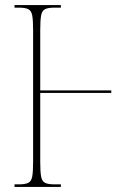

<svg xmlns="http://www.w3.org/2000/svg" viewBox="-20 -734 502 754"><path d="M37 0V-10H54Q79 -10 91 -16Q103 -22 106.5 -40.5Q110 -59 110 -98V-616Q110 -655 106.5 -673.5Q103 -692 91 -698Q79 -704 54 -704H37V-714H219V-704H194Q169 -704 157 -698Q145 -692 141.5 -673.5Q138 -655 138 -616V-379H417V-369H138V-98Q138 -59 141.5 -40.5Q145 -22 157 -16Q169 -10 194 -10H219V0Z"/></svg>

Font: Noto Serif Display ExtraCondensed Thin
Style: Regular
Weight: 100
Width: 2
Designer: Monotype Design Team
Foundry: Monotype Imaging Inc.
Version: Version 2.009